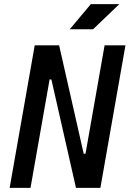

<svg xmlns="http://www.w3.org/2000/svg" viewBox="-20 -914 630 934"><path d="M349.6 0 230 -527.3H185.1L215.3 -693.4H267.6L387.2 -166H411.6L381.3 0ZM26.9 0 148.9 -693.4H250.5L128.4 0ZM366.7 0 488.8 -693.4H590.3L468.3 0ZM319.3 -771.5 421.9 -894H560.5L432.6 -771.5Z"/></svg>

Font: Cascadia Code PL
Style: Italic
Weight: 400
Italic angle: -10°
Monospace: yes
Designer: Aaron Bell
Foundry: Saja Typeworks
Version: Version 2404.023